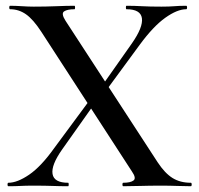

<svg xmlns="http://www.w3.org/2000/svg" viewBox="-20 -645 689 665"><path d="M407 0Q404 0 404 -6Q404 -12 407 -12Q432 -12 442.5 -20Q453 -28 437 -51L123 -535Q95 -578 70 -595.5Q45 -613 15 -613Q12 -613 12 -619Q12 -625 15 -625Q34 -625 56 -623.5Q78 -622 97 -622Q139 -622 175 -623.5Q211 -625 238 -625Q240 -625 240 -619Q240 -613 238 -613Q213 -613 202 -605.5Q191 -598 207 -573L526 -83Q551 -45 577.5 -28.5Q604 -12 641 -12Q644 -12 644 -6Q644 0 641 0Q620 0 594 -1Q568 -2 539 -2Q497 -2 465.5 -1Q434 0 407 0ZM9 0Q6 0 6 -6Q6 -12 9 -12Q40 -12 81 -40Q122 -68 167 -131L300 -311L316 -298L195 -127Q157 -73 162 -42.5Q167 -12 216 -12Q218 -12 218 -6Q218 0 216 0Q187 0 162 -1Q137 -2 95 -2Q68 -2 51 -1Q34 0 9 0ZM334 -313 318 -326 437 -495Q476 -551 471.5 -582Q467 -613 418 -613Q416 -613 416 -619Q416 -625 418 -625Q446 -625 471.5 -623.5Q497 -622 539 -622Q567 -622 584 -623.5Q601 -625 625 -625Q628 -625 628 -619Q628 -613 625 -613Q594 -613 552.5 -583.5Q511 -554 464 -490Z"/></svg>

Font: Cormorant Infant Light SemiBold
Style: Regular
Weight: 600
Version: Version 4.001